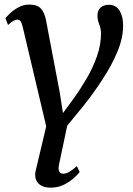

<svg xmlns="http://www.w3.org/2000/svg" viewBox="-20 -588 594 860"><path d="M309 -145.5Q338.5 -186 367 -234.5Q395.5 -283 414 -335.2Q432.5 -387.5 432.5 -439Q432.5 -457.5 424.5 -478.5Q416.5 -499.5 416.5 -517Q416.5 -541 430.2 -553.8Q444 -566.5 468 -566.5Q499.5 -566.5 515.5 -540.5Q531.5 -514.5 531.5 -473Q531.5 -418 505.8 -356.2Q480 -294.5 439.2 -232.2Q398.5 -170 353.5 -113.5Q334.5 -90.5 316 -67.8Q297.5 -45 281 -25L244.5 148.5Q236 190 263 190Q277 190 291.5 181.2Q306 172.5 324 156L337 182.5Q332 189.5 314.2 206.5Q296.5 223.5 269 238Q241.5 252.5 207.5 252.5Q168.5 252.5 150.5 232Q132.5 211.5 139.5 178L187 -22L81.5 -468.5Q77 -486.5 71.8 -493.2Q66.5 -500 58.5 -500Q50.5 -500 41 -495.2Q31.5 -490.5 16 -476L4.5 -506Q8.5 -512 23.5 -526.8Q38.5 -541.5 61.2 -554.5Q84 -567.5 111 -567.5Q148 -567.5 163.8 -549Q179.5 -530.5 185.5 -500.5L247.5 -174.5L262 -81.5Z"/></svg>

Font: Merriweather
Style: Italic
Weight: 400
Italic angle: -7.8°
Designer: Eben Sorkin
Foundry: Eben Sorkin
Version: Version 2.100